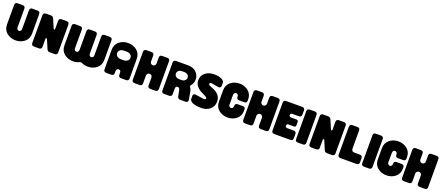

<svg xmlns="http://www.w3.org/2000/svg" viewBox="125 -2267 8830 3833"><g transform="rotate(20 4540.0 -350.0)"><path d="M34 -644Q34 -700 90 -700H196Q252 -700 252 -644V-248Q252 -222 266.5 -207Q281 -192 301 -192Q320 -192 334.5 -207Q349 -222 349 -248V-644Q349 -700 405 -700H511Q567 -700 567 -644V-232Q567 -118 488 -54Q409 10 301 10Q192 10 113 -54Q34 -118 34 -232Z M885 -226Q880 -238 872 -240.5Q864 -243 858.5 -238.5Q853 -234 853 -226V-56Q853 0 797 0H691Q635 0 635 -56V-644Q635 -700 691 -700H797Q835 -700 855 -665L936 -474Q941 -462 949 -459.5Q957 -457 962.5 -461.5Q968 -466 968 -474V-644Q968 -700 1024 -700H1130Q1186 -700 1186 -644V-56Q1186 0 1130 0H1024Q986 0 966 -35Z M1254 -644Q1254 -700 1310 -700H1416Q1472 -700 1472 -644V-248Q1472 -222 1486.5 -207Q1501 -192 1521 -192Q1540 -192 1554.5 -207Q1569 -222 1569 -248V-644Q1569 -700 1625 -700H1731Q1787 -700 1787 -644V-248Q1787 -222 1801.5 -207Q1816 -192 1836 -192Q1855 -192 1869.5 -207Q1884 -222 1884 -248V-644Q1884 -700 1940 -700H2046Q2102 -700 2102 -644V-232Q2102 -118 2023 -54Q1944 10 1836 10Q1762 10 1701 -20Q1678 -32 1655 -20Q1594 10 1521 10Q1412 10 1333 -54Q1254 -118 1254 -232Z M2170 -468Q2170 -582 2249 -646Q2328 -710 2437 -710Q2545 -710 2624 -646Q2703 -582 2703 -468V-56Q2703 0 2647 0H2541Q2485 0 2485 -56V-95Q2485 -151 2437 -151Q2388 -151 2388 -95V-56Q2388 0 2332 0H2226Q2170 0 2170 -56ZM2408 -355H2465Q2514 -355 2546 -381Q2578 -407 2578 -447Q2578 -486 2546 -512Q2514 -538 2465 -538H2408Q2359 -538 2327 -512.5Q2295 -487 2295 -447Q2295 -407 2327 -381Q2359 -355 2408 -355Z M2771 -644Q2771 -700 2827 -700H2933Q2989 -700 2989 -644V-525Q2989 -485 3018 -468.5Q3047 -452 3076.5 -468.5Q3106 -485 3106 -525V-644Q3106 -700 3162 -700H3268Q3324 -700 3324 -644V-56Q3324 0 3268 0H3162Q3106 0 3106 -56V-215Q3106 -255 3077 -271.5Q3048 -288 3018.5 -271.5Q2989 -255 2989 -215V-56Q2989 0 2933 0H2827Q2771 0 2771 -56Z M3400 -644Q3400 -700 3456 -700H3709Q3822 -700 3886 -636.5Q3950 -573 3950 -485Q3950 -404 3898 -345Q3880 -325 3899 -302Q3921 -275 3931 -223L3960 -61Q3965 -32 3951.5 -16Q3938 0 3909 0H3798Q3747 0 3737 -50L3713 -170Q3702 -226 3664 -226Q3618 -226 3618 -170V-56Q3618 0 3562 0H3456Q3400 0 3400 -56ZM3638 -379H3685Q3732 -379 3759 -404Q3786 -429 3786 -464Q3786 -498 3759 -523Q3732 -548 3685 -548H3638Q3591 -548 3564 -523Q3537 -498 3537 -464Q3537 -430 3564.5 -404.5Q3592 -379 3638 -379Z M4148 -287Q4002 -362 4002 -495Q4002 -589 4075.5 -649.5Q4149 -710 4265 -710Q4360 -710 4420.5 -681Q4481 -652 4481 -607V-538Q4481 -520 4465 -507Q4449 -494 4425 -498L4285 -523Q4261 -527 4247 -519.5Q4233 -512 4233 -498Q4233 -477 4261 -465L4353 -426Q4425 -395 4464 -340.5Q4503 -286 4503 -216Q4503 -116 4430.5 -53Q4358 10 4244 10Q4129 10 4063.5 -18.5Q3998 -47 3998 -93V-162Q3998 -180 4014 -193Q4030 -206 4054 -202L4224 -177Q4248 -173 4262 -180.5Q4276 -188 4276 -201Q4276 -222 4247 -236Z M4537 -468Q4537 -582 4616 -646Q4695 -710 4804 -710Q4912 -710 4991 -646Q5070 -582 5070 -468V-447Q5070 -391 5014 -391H4908Q4852 -391 4852 -447V-452Q4852 -478 4837.5 -493Q4823 -508 4804 -508Q4784 -508 4769.5 -493Q4755 -478 4755 -452V-248Q4755 -222 4769.5 -207Q4784 -192 4804 -192Q4823 -192 4837.5 -207Q4852 -222 4852 -248V-253Q4852 -309 4908 -309H5014Q5070 -309 5070 -253V-232Q5070 -118 4991 -54Q4912 10 4804 10Q4695 10 4616 -54Q4537 -118 4537 -232Z M5118 -644Q5118 -700 5174 -700H5280Q5336 -700 5336 -644V-525Q5336 -485 5365 -468.5Q5394 -452 5423.5 -468.5Q5453 -485 5453 -525V-644Q5453 -700 5509 -700H5615Q5671 -700 5671 -644V-56Q5671 0 5615 0H5509Q5453 0 5453 -56V-215Q5453 -255 5424 -271.5Q5395 -288 5365.5 -271.5Q5336 -255 5336 -215V-56Q5336 0 5280 0H5174Q5118 0 5118 -56Z M5739 -644Q5739 -700 5795 -700H6136Q6192 -700 6192 -644V-558Q6192 -502 6136 -502H6003Q5957 -502 5957 -463Q5957 -424 6003 -424H6116Q6132 -424 6142 -414Q6152 -404 6152 -388V-312Q6152 -296 6142 -286Q6132 -276 6116 -276H6003Q5957 -276 5957 -237Q5957 -198 6003 -198H6136Q6192 -198 6192 -142V-56Q6192 0 6136 0H5795Q5739 0 5739 -56Z M6240 -644Q6240 -700 6296 -700H6402Q6458 -700 6458 -644V-56Q6458 0 6402 0H6296Q6240 0 6240 -56Z M6776 -226Q6771 -238 6763 -240.5Q6755 -243 6749.5 -238.5Q6744 -234 6744 -226V-56Q6744 0 6688 0H6582Q6526 0 6526 -56V-644Q6526 -700 6582 -700H6688Q6726 -700 6746 -665L6827 -474Q6832 -462 6840 -459.5Q6848 -457 6853.5 -461.5Q6859 -466 6859 -474V-644Q6859 -700 6915 -700H7021Q7077 -700 7077 -644V-56Q7077 0 7021 0H6915Q6877 0 6857 -35Z M7145 -644Q7145 -700 7201 -700H7307Q7363 -700 7363 -644V-263Q7363 -198 7428 -198H7542Q7598 -198 7598 -142V-56Q7598 0 7542 0H7201Q7145 0 7145 -56Z M7646 -644Q7646 -700 7702 -700H7808Q7864 -700 7864 -644V-56Q7864 0 7808 0H7702Q7646 0 7646 -56Z M7912 -468Q7912 -582 7991 -646Q8070 -710 8179 -710Q8287 -710 8366 -646Q8445 -582 8445 -468V-447Q8445 -391 8389 -391H8283Q8227 -391 8227 -447V-452Q8227 -478 8212.5 -493Q8198 -508 8179 -508Q8159 -508 8144.5 -493Q8130 -478 8130 -452V-248Q8130 -222 8144.5 -207Q8159 -192 8179 -192Q8198 -192 8212.5 -207Q8227 -222 8227 -248V-253Q8227 -309 8283 -309H8389Q8445 -309 8445 -253V-232Q8445 -118 8366 -54Q8287 10 8179 10Q8070 10 7991 -54Q7912 -118 7912 -232Z M8493 -644Q8493 -700 8549 -700H8655Q8711 -700 8711 -644V-525Q8711 -485 8740 -468.5Q8769 -452 8798.5 -468.5Q8828 -485 8828 -525V-644Q8828 -700 8884 -700H8990Q9046 -700 9046 -644V-56Q9046 0 8990 0H8884Q8828 0 8828 -56V-215Q8828 -255 8799 -271.5Q8770 -288 8740.5 -271.5Q8711 -255 8711 -215V-56Q8711 0 8655 0H8549Q8493 0 8493 -56Z"/></g></svg>

Font: LT Crewmate
Style: Regular
Weight: 400
Designer: Daniel Lyons
Foundry: LyonsType
Version: Version 1.001;FEAKit 1.0